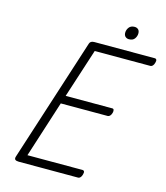

<svg xmlns="http://www.w3.org/2000/svg" viewBox="-199 -1648 1552 1797"><g transform="rotate(15 577.0 -750.0)"><path d="M157 0Q132 0 121.5 -9Q111 -18 118 -40L504 -1238Q508 -1251 519.5 -1258Q531 -1265 551 -1265H1137Q1148 -1265 1152.5 -1255.5Q1157 -1246 1151 -1225Q1146 -1206 1136 -1195.5Q1126 -1185 1115 -1185H575L421 -709H873Q884 -709 888 -699Q892 -689 887 -669Q881 -649 871 -639Q861 -629 850 -629H395L219 -80H754Q765 -80 769.5 -70.5Q774 -61 768 -40Q763 -21 753 -10.5Q743 0 732 0ZM855 -1374Q834 -1374 820 -1387Q806 -1400 806 -1425Q806 -1453 824 -1476.5Q842 -1500 878 -1500Q899 -1500 913 -1487.5Q927 -1475 927 -1449Q927 -1422 910 -1398Q893 -1374 855 -1374Z"/></g></svg>

Font: Playwrite NL
Style: Regular
Weight: 400
Designer: Veronika Burian, José Scaglione
Foundry: TypeTogether
Version: Version 1.002